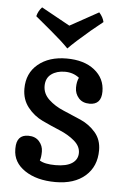

<svg xmlns="http://www.w3.org/2000/svg" viewBox="-51 -710 505 763"><g transform="rotate(5 201.5 -328.5)"><path d="M307 -307Q279 -307 263.5 -324.5Q248 -342 248 -366Q248 -390 256 -406Q232 -425 199 -425Q166 -425 144.5 -409Q123 -393 123 -362Q123 -331 147.5 -308Q172 -285 207 -270.5Q242 -256 277 -240.5Q312 -225 336.5 -196.5Q361 -168 361 -126Q361 -61 317.5 -23Q274 15 199 15Q124 15 76.5 -17Q29 -49 29 -101V-105Q29 -159 76 -159Q104 -159 119.5 -141.5Q135 -124 135 -101Q135 -78 130 -65Q150 -52 193.5 -52Q237 -52 259.5 -67Q282 -82 282 -108.5Q282 -135 257.5 -156Q233 -177 198 -191.5Q163 -206 128 -222.5Q93 -239 68.5 -270Q44 -301 44 -344Q44 -406 87.5 -442Q131 -478 201 -478Q271 -478 312.5 -445Q354 -412 354 -359.5Q354 -307 307 -307ZM86 -672 200 -609Q233 -627 314 -672Q330 -654 334 -635Q316 -620 286 -596Q226 -545 200 -518Q174 -545 129 -582.5Q84 -620 66 -635Q71 -656 86 -672Z"/></g></svg>

Font: Port Lligat Slab
Style: Regular
Weight: 400
Designer: Dario Muhafara, Eduardo Rodriguez Tunni
Foundry: Tipo
Version: Version 1.002